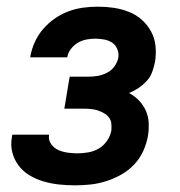

<svg xmlns="http://www.w3.org/2000/svg" viewBox="-20 -548 540 576"><path d="M205 8Q181 8 157.5 5.5Q134 3 111.5 -3.5Q89 -10 69.5 -21.5Q50 -33 36.5 -50.5Q23 -68 17 -90.5Q11 -113 16 -138L17 -144H128L127 -142Q125 -127 134 -115Q143 -103 156 -97.5Q169 -92 183.5 -90Q198 -88 213 -88Q229 -88 245.5 -91Q262 -94 276.5 -102.5Q291 -111 301 -125.5Q311 -140 314 -156Q315 -167 314 -177.5Q313 -188 306.5 -196Q300 -204 291 -209Q282 -214 272.5 -217Q263 -220 252 -221Q241 -222 230 -222H173L189 -318H246Q260 -318 274 -320.5Q288 -323 301.5 -330Q315 -337 323.5 -349Q332 -361 335 -375Q337 -388 332 -400.5Q327 -413 316.5 -420Q306 -427 292.5 -429.5Q279 -432 266 -432Q253 -432 239.5 -429.5Q226 -427 214 -420Q202 -413 193 -401.5Q184 -390 182 -377V-376H71V-379Q75 -401 84.5 -422Q94 -443 109.5 -461Q125 -479 144.5 -492.5Q164 -506 185.5 -514Q207 -522 229.5 -525Q252 -528 274 -528Q298 -528 321.5 -524.5Q345 -521 366.5 -512.5Q388 -504 405 -489Q422 -474 433 -454Q444 -434 446.5 -410Q449 -386 445 -362Q442 -347 436.5 -332Q431 -317 420 -305Q409 -293 395.5 -284Q382 -275 367 -269Q384 -260 396.5 -247Q409 -234 417 -217Q425 -200 426 -180Q427 -160 424 -141Q420 -118 410 -95.5Q400 -73 382.5 -54.5Q365 -36 343.5 -24Q322 -12 298.5 -4.5Q275 3 251.5 5.5Q228 8 205 8Z"/></svg>

Font: Iosevka
Style: Bold Italic
Weight: 700
Italic angle: -9°
Monospace: yes
Designer: Belleve Invis
Foundry: Belleve Invis
Version: Version 32.5.0; ttfautohint (v1.8.4)